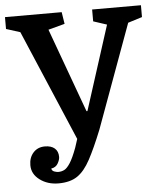

<svg xmlns="http://www.w3.org/2000/svg" viewBox="-52 -586 702 823"><g transform="rotate(-5 298.5 -175.0)"><path d="M524 -470 361 -24Q330 53 304.5 100.5Q279 148 248 169Q217 190 167 190Q120 190 86.5 165Q53 140 53 102Q53 69 72 48Q91 27 122 27Q149 27 164 40Q179 53 179 77Q179 89 170 105Q161 121 141 124Q143 134 153 137.5Q163 141 170 141Q184 141 196 135Q208 129 221.5 108Q235 87 251 44L263 7L60 -470L0 -489V-540H244L252 -489L181 -470L313 -108H317L433 -470L375 -489V-540H585V-489Z"/></g></svg>

Font: Domine SemiBold
Style: Regular
Weight: 600
Designer: Pablo Impallari, Rodrigo Fuenzalida, Brenda Gallo
Foundry: Pablo Impallari, Rodrigo Fuenzalida, Brenda Gallo
Version: Version 2.000